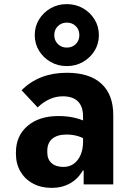

<svg xmlns="http://www.w3.org/2000/svg" viewBox="-20 -897 640 934"><path d="M231.5 17Q180 17 140.8 -4Q101.5 -25 79.5 -62.5Q57.5 -100 57.5 -149V-155.5Q57.5 -236 113.8 -284.2Q170 -332.5 264 -332.5Q302.5 -332.5 335.2 -325.8Q368 -319 396 -306V-218.5Q356 -242.5 303.5 -242.5Q258.5 -242.5 234.2 -222Q210 -201.5 210 -163V-156Q210 -122 230.8 -103.5Q251.5 -85 289 -85Q317.5 -85 338.8 -100.2Q360 -115.5 372 -143.2Q384 -171 384 -207.5V-330Q384 -379 359 -403.8Q334 -428.5 285.5 -428.5Q220 -428.5 163 -374.5L85 -458Q170 -543 305 -543Q415.5 -543 473.2 -490Q531 -437 531 -336.5V0H387V-67.5H382.5Q360 -27 320.8 -5Q281.5 17 231.5 17ZM149 -726Q149 -768.5 170 -802.5Q191 -836.5 226.2 -856.8Q261.5 -877 305 -877Q348.5 -877 383.8 -856.8Q419 -836.5 440 -802.5Q461 -768.5 461 -726Q461 -684 440 -650Q419 -616 383.8 -595.8Q348.5 -575.5 305 -575.5Q261.5 -575.5 226.2 -595.8Q191 -616 170 -650Q149 -684 149 -726ZM305.2 -665.5Q331.5 -665.5 348.8 -682.8Q366 -700 366 -726.2Q366 -752.5 348.8 -769.8Q331.5 -787 305.2 -787Q279 -787 261.5 -769.8Q244 -752.5 244 -726.2Q244 -700 261.5 -682.8Q279 -665.5 305.2 -665.5Z"/></svg>

Font: Google Sans Code
Style: Regular
Weight: 400
Monospace: yes
Designer: Google Sans Code Authors
Foundry: Google LLC
Version: Version 6.000